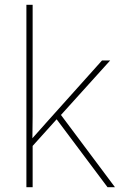

<svg xmlns="http://www.w3.org/2000/svg" viewBox="-20 -780 499 800"><path d="M116 -385Q116 -337 116 -294Q116 -251 115 -204Q132 -223 144 -236.5Q156 -250 172 -268L405 -528H439L234 -301L459 0H428L216 -283L116 -172V0H90V-760H116Z"/></svg>

Font: Noto Sans Lao Looped Thin
Style: Regular
Weight: 100
Designer: Mark Frömberg, Ben Mitchell
Foundry: The Fontpad Ltd
Version: Version 1.002; ttfautohint (v1.8.4.7-5d5b)